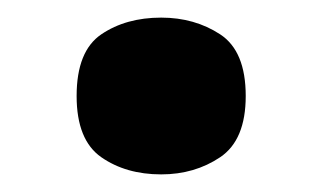

<svg xmlns="http://www.w3.org/2000/svg" viewBox="-20 -189 366 218"><path d="M163 9Q123 9 95 -10.5Q67 -30 67 -80Q67 -131 95 -150Q123 -169 163 -169Q201 -169 230 -150Q259 -131 259 -80Q259 -30 230 -10.5Q201 9 163 9Z"/></svg>

Font: Noto Serif Khmer Black
Style: Regular
Weight: 900
Version: Version 2.003